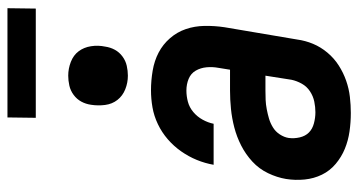

<svg xmlns="http://www.w3.org/2000/svg" viewBox="-243 -710 961 515"><g transform="rotate(-90 237.5 -452.5)"><path d="M192 8Q167 8 142.5 4.5Q118 1 96 -8Q74 -17 55.5 -32.5Q37 -48 26.5 -69.5Q16 -91 13.5 -116Q11 -141 15 -166Q19 -190 30.5 -214Q42 -238 61.5 -256Q81 -274 104.5 -286Q128 -298 153 -304.5Q178 -311 203 -313.5Q228 -316 252 -316H308L313 -347Q316 -363 314.5 -379Q313 -395 305.5 -408Q298 -421 283.5 -427Q269 -433 252 -433Q237 -433 222 -429Q207 -425 194.5 -414.5Q182 -404 174 -389.5Q166 -375 163 -360H53Q57 -383 66 -405Q75 -427 89 -447Q103 -467 121.5 -483Q140 -499 162 -509.5Q184 -520 207 -524Q230 -528 253 -528Q279 -528 305.5 -523.5Q332 -519 354 -507.5Q376 -496 392.5 -477Q409 -458 417 -434.5Q425 -411 425.5 -384.5Q426 -358 422 -331L389 -136Q386 -114 377.5 -93.5Q369 -73 354 -55Q339 -37 319.5 -24.5Q300 -12 278.5 -4.5Q257 3 235 5.5Q213 8 192 8ZM194 -87Q208 -87 222.5 -90Q237 -93 250 -101.5Q263 -110 270.5 -123.5Q278 -137 281 -151L292 -221H252Q239 -221 227 -220.5Q215 -220 202 -217.5Q189 -215 177 -211.5Q165 -208 153.5 -201Q142 -194 134.5 -182.5Q127 -171 125 -159Q123 -144 126.5 -129Q130 -114 139.5 -104.5Q149 -95 164 -91Q179 -87 194 -87ZM292 -590Q273 -590 255.5 -597Q238 -604 227 -618Q216 -632 213.5 -651Q211 -670 214 -689Q216 -703 222.5 -715Q229 -727 240.5 -735.5Q252 -744 265.5 -747Q279 -750 292 -750Q311 -750 329 -743Q347 -736 357.5 -722Q368 -708 371 -689Q374 -670 370 -651Q368 -637 361.5 -625Q355 -613 343.5 -604.5Q332 -596 318.5 -593Q305 -590 292 -590ZM179 -837 180 -913H473L472 -837Z"/></g></svg>

Font: Iosevka QP
Style: Bold Italic
Weight: 700
Italic angle: -9°
Designer: Belleve Invis
Foundry: Belleve Invis
Version: Version 20.0.0; ttfautohint (v1.8.4)